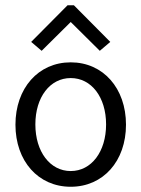

<svg xmlns="http://www.w3.org/2000/svg" viewBox="-20 -705 540 733"><path d="M139 -511 250 -621 361 -511 401 -545 262 -685H238L99 -545ZM250 8C374 8 461 -90 461 -229C461 -368 374 -467 250 -467C126 -467 39 -368 39 -229C39 -90 126 8 250 8ZM250 -52C171 -52 115 -126 115 -230C115 -334 171 -407 250 -407C329 -407 385 -334 385 -230C385 -126 329 -52 250 -52Z"/></svg>

Font: Inconsolata
Style: Regular
Weight: 400
Monospace: yes
Designer: Raph Levien, Cyreal, Brenton Simpson
Foundry: Raph Levien, Cyreal, Google
Version: Version 3.100